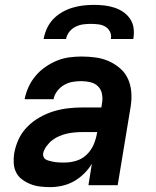

<svg xmlns="http://www.w3.org/2000/svg" viewBox="-20 -760 640 788"><path d="M185 8Q165 8 144.5 5.5Q124 3 106 -4Q88 -11 72 -22.5Q56 -34 47 -51Q38 -68 36.5 -88.5Q35 -109 38 -129Q43 -159 56 -187.5Q69 -216 91.5 -239Q114 -262 142 -278Q170 -294 199.5 -303Q229 -312 259 -315.5Q289 -319 319 -319H396L399 -338Q402 -356 398.5 -374.5Q395 -393 382.5 -405.5Q370 -418 351.5 -422.5Q333 -427 314 -427Q296 -427 278 -424Q260 -421 243.5 -411.5Q227 -402 215 -386.5Q203 -371 200 -353H81Q86 -378 97 -402.5Q108 -427 125.5 -448Q143 -469 166 -485Q189 -501 213.5 -511Q238 -521 263.5 -524.5Q289 -528 314 -528Q344 -528 373 -524Q402 -520 427.5 -508.5Q453 -497 474 -478.5Q495 -460 506 -434.5Q517 -409 519 -380Q521 -351 516 -321L463 0H343L357 -88Q344 -66 324.5 -47Q305 -28 282.5 -15.5Q260 -3 235 2.5Q210 8 185 8ZM247 -93Q270 -93 294 -100.5Q318 -108 336 -125.5Q354 -143 364 -166Q374 -189 378 -213L379 -218H319Q303 -218 286.5 -216.5Q270 -215 254.5 -211.5Q239 -208 223.5 -201.5Q208 -195 194.5 -184.5Q181 -174 170.5 -159.5Q160 -145 157 -130Q156 -123 158.5 -116.5Q161 -110 166.5 -106.5Q172 -103 178.5 -101Q185 -99 192 -97.5Q199 -96 205 -95Q211 -94 218.5 -93.5Q226 -93 233 -93Q240 -93 247 -93ZM159 -600Q163 -622 172.5 -643Q182 -664 198 -681Q214 -698 235 -710Q256 -722 278 -728.5Q300 -735 322 -737.5Q344 -740 366 -740Q388 -740 409 -737.5Q430 -735 450 -728.5Q470 -722 487 -710Q504 -698 515 -681Q526 -664 528.5 -643Q531 -622 527 -600H435Q438 -616 431.5 -629.5Q425 -643 412.5 -650.5Q400 -658 384.5 -660Q369 -662 353 -662Q337 -662 321.5 -660Q306 -658 290.5 -650.5Q275 -643 264.5 -629.5Q254 -616 251 -600Z"/></svg>

Font: Iosevka Aile
Style: Bold Italic
Weight: 700
Italic angle: -9°
Designer: Belleve Invis
Foundry: Belleve Invis
Version: Version 28.0.1; ttfautohint (v1.8.4)